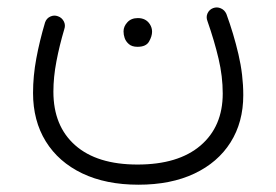

<svg xmlns="http://www.w3.org/2000/svg" viewBox="-20 -262 743 516"><path d="M352.1 234.4Q264.6 234.4 200.9 203.9Q137.2 173.3 103 117.9Q68.8 62.5 68.8 -12.2Q68.8 -57.6 77.6 -105Q86.4 -152.3 101.1 -201.7Q105 -212.9 115.2 -217.5Q125.5 -222.2 135.7 -218.3Q146 -214.8 151.4 -204.8Q156.7 -194.8 152.8 -183.6Q139.6 -139.2 131.6 -96.9Q123.5 -54.7 123.5 -15.6Q123.5 76.7 182.1 128.4Q240.7 180.2 349.6 180.2Q459 180.2 518.8 129.2Q578.6 78.1 578.6 -10.7Q578.6 -56.6 567.4 -104.2Q556.2 -151.9 537.6 -205.1Q533.2 -216.3 537.8 -226.3Q542.5 -236.3 552.7 -240.2Q563 -244.1 573.2 -239.7Q583.5 -235.4 588.4 -224.6Q607.9 -171.4 620.8 -116.2Q633.8 -61 633.8 -6.3Q633.8 66.4 599.6 120.6Q565.4 174.8 502.2 204.6Q439 234.4 352.1 234.4ZM312 -177.7Q312 -190.9 322.3 -202.1Q332.5 -213.4 350.6 -213.4Q372.1 -213.4 382.8 -196.8Q388.7 -187.5 388.7 -176.8Q388.7 -164.6 380.6 -150.4Q372.6 -136.2 349.6 -136.2Q334.5 -136.2 326.2 -143.6Q317.9 -150.9 314.9 -160.2Q312 -168.5 312 -177.7Z"/></svg>

Font: Mikhak-DS2-FD Light
Style: Regular
Weight: 300
Designer: Amin Abedi
Version: Version 3.2